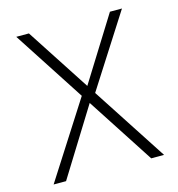

<svg xmlns="http://www.w3.org/2000/svg" viewBox="-106 -803 832 895"><g transform="rotate(-15 310.0 -355.0)"><path d="M53 -710H114L576 0H514ZM43 0 283 -375 309 -332 103 0ZM306 -391 505 -710H563L334 -352Z"/></g></svg>

Font: Josefin Sans Thin Light
Style: Regular
Weight: 300
Version: Version 2.000